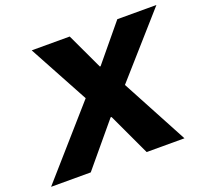

<svg xmlns="http://www.w3.org/2000/svg" viewBox="-158 -832 1058 978"><g transform="rotate(-20 370.5 -343.5)"><path d="M-40 0 280 -364 105 -687H311L403 -491H407L569 -687H781L491 -359L683 0H478L371 -229H366L175 0Z"/></g></svg>

Font: Archivo SemiBold ExtraBold
Style: Italic
Weight: 800
Italic angle: -10°
Version: Version 2.001